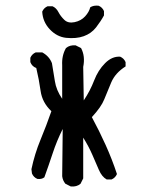

<svg xmlns="http://www.w3.org/2000/svg" viewBox="-20 -673 540 695"><path d="M236.3 2 216.8 -7.8Q207 -19.5 205.1 -35.2L207 -206.1Q185.5 -163.1 170.9 -118.7Q156.2 -74.2 140.6 -31.2Q130.9 -23.4 115.2 -25.4Q101.6 -31.2 95.7 -44.9L93.8 -60.5Q105.5 -116.2 127 -168Q148.4 -219.7 166 -270.5Q132.8 -301.8 127 -343.8Q121.1 -385.7 111.3 -426.8Q95.7 -432.6 89.8 -448.2V-463.9Q95.7 -477.5 109.4 -483.4H132.8Q158.2 -469.7 168 -444.3Q173.8 -411.1 178.7 -378.9Q183.6 -346.7 205.1 -315.4V-436.5Q203.1 -471.7 218.8 -499Q232.4 -510.7 253.9 -508.8L273.4 -499Q289.1 -469.7 281.2 -430.7L283.2 -309.6Q306.6 -344.7 320.8 -381.8Q335 -418.9 360.4 -444.3Q385.7 -469.7 415 -467.8Q428.7 -461.9 434.6 -448.2V-432.6Q397.5 -409.2 382.8 -375Q368.2 -340.8 357.4 -313.5Q346.7 -286.1 312.5 -249Q338.9 -200.2 362.3 -148.4Q385.7 -96.7 403.3 -43Q397.5 -29.3 383.8 -23.4H366.2Q348.6 -33.2 337.9 -58.1Q327.1 -83 314 -113.3Q300.8 -143.6 281.2 -174.8V-27.3L271.5 -7.8Q257.8 3.9 236.3 2ZM218.8 -536.1Q185.5 -540 160.2 -566.9Q134.8 -593.8 132.8 -630.9Q138.7 -644.5 152.3 -650.4H169.9Q183.6 -644.5 191.4 -629.4Q199.2 -614.3 212.9 -601.1Q226.6 -587.9 250 -592.8Q273.4 -597.7 288.1 -613.8Q302.7 -629.9 306.6 -646.5Q318.4 -654.3 336.9 -652.3Q350.6 -646.5 356.4 -632.8V-617.2Q344.7 -595.7 327.6 -573.7Q310.5 -551.8 283.2 -542Q255.9 -532.2 218.8 -536.1Z"/></svg>

Font: JasonHandwriting2
Style: Regular
Weight: 400
Version: Version 1.05.10